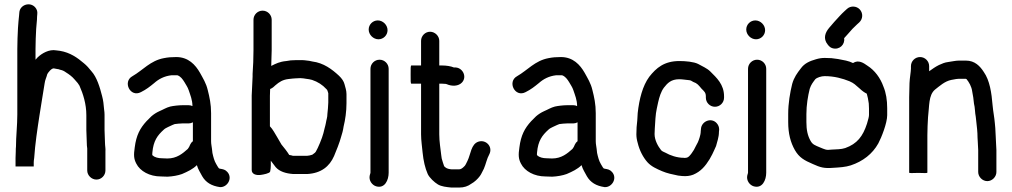

<svg xmlns="http://www.w3.org/2000/svg" viewBox="-20 -772 4558 865"><path d="M371 -129C371 -119.7 371.7 -111 373 -103V-4C373 18.2 392.5 37 414.5 37C436.6 37 455 18.2 455 -4V-90C456.2 -102 453 -115.8 453 -129C453 -142 451 -172.4 451 -186V-255C451 -262.3 450.3 -270.3 449 -279C447.2 -301.2 445.3 -319.6 440 -339C430 -378.9 416 -424.8 392 -451C382.3 -463.5 370 -477.4 358 -487C329 -511.9 295.9 -535.4 250 -543L234 -545C200.9 -551.3 168.3 -531.2 150 -514C146.7 -510 143.3 -506.3 140 -503V-552C140 -584 141.6 -612.3 143 -642C144.2 -665.5 147 -676.2 147 -697L148 -709C149.3 -720.3 146.2 -730.3 138.5 -739C115 -765.6 69.1 -750.4 67 -715L66 -703C64.2 -681 62.2 -671.6 61 -646C59.5 -616.3 58 -583.9 58 -551V-256C58 -207.3 52 -156.4 52 -112C51.3 -106.7 51 -98.7 51 -88C50.3 -77.3 50 -68 50 -60V-22H132V-41C132 -45.7 132.7 -52 134 -60C138.4 -125.4 148.4 -190.3 158 -253C166.9 -303.7 173 -352.1 181 -396C182.7 -411.6 189.7 -423.7 193 -438C196.3 -444.5 210.8 -464 222 -464C227.3 -463.3 232.7 -462.3 238 -461C241.3 -461 245.3 -460 250 -458C262.3 -455.3 267.6 -452.7 277 -446C291.8 -436.8 305.2 -426.9 316 -414L330 -398C332.7 -394.7 335.3 -390.7 338 -386C354.4 -349.1 369 -303.8 369 -253V-186C369 -171.8 371 -143.2 371 -129Z M615 -357C639.2 -369.1 654.7 -381.4 675 -398C694.8 -415.6 719.7 -429.3 753 -433H779C793.8 -428.1 802.8 -415.1 811 -402C817.9 -389.4 825.2 -380.4 830 -366C837.5 -343.4 847 -321.7 847 -294C841.7 -296.7 836 -298 830 -298H802C785 -298 760.6 -295.1 747 -292C728.1 -287 715.7 -278.4 698 -271C684.7 -265 672.7 -257.3 662 -248L640 -226C611 -194.4 593.8 -162.5 587 -108C582.1 -74.9 582.3 -57 594 -35C611 -0.9 653.8 23 705 23C715 23.7 725 24 735 24C758.9 22.7 781.3 18.7 800 12C825.3 1.1 848.9 -9.9 867 -28C872.4 -8.1 882.4 4.8 891 22C907.3 49.9 932.6 65.5 971 71C1003.6 72.9 1029.7 31.5 1004.5 3C994.6 -8.1 985.4 -9.6 971 -12L968 -13H967C961.7 -18.3 957.6 -27.7 954 -33C945.4 -47.3 941.3 -63.8 937 -83L935 -101C933.8 -113.3 931 -122 931 -136V-262C931 -303.3 924 -334.2 916 -366C908.8 -397.4 894.2 -419.7 881 -444C860.4 -480 828.8 -515 774 -515C752.9 -515 736.4 -513.7 718 -510C657.1 -498.6 623.2 -455.4 577 -429C531 -404.4 566.7 -331.2 615 -357ZM849 -221V-136C843.7 -132 839.7 -127 837 -121L832 -110C830.7 -107.3 828.7 -104.3 826 -101C803 -80.5 776.8 -58 734 -58C725.3 -58 717 -58.3 709 -59C693.9 -59 677 -63 669 -71L667 -72C666.3 -72.7 666 -73.7 666 -75V-78C666 -79.3 666.2 -81.8 666.5 -85.5C671.2 -137 688.8 -161.7 718 -188C726.8 -196.8 747.1 -203.6 757 -209L767 -213C774.4 -214.2 793.9 -216 802 -216H830C836.7 -216 843 -217.7 849 -221Z M1455 -259C1455 -242 1450.3 -233 1448 -217C1445.3 -202 1439.5 -185.9 1437 -172C1431.5 -149.9 1412.7 -105.1 1403 -89C1401 -87 1399.7 -85.3 1399 -84C1395 -81.3 1391 -78.3 1387 -75C1380.5 -72.8 1369.1 -70 1363 -70H1302C1299.3 -70 1296.3 -70.7 1293 -72L1283 -74C1274.1 -88.8 1258.9 -108 1248 -121C1241.4 -130.9 1238.5 -138.8 1230 -152C1219.3 -169.3 1209.2 -189.8 1196 -203V-340C1196.7 -350 1197 -360.3 1197 -371C1202.3 -373 1207 -375.7 1211 -379L1221 -388C1237.8 -402.4 1253.4 -413 1280 -416L1298 -418C1302 -418.7 1306.3 -419 1311 -419C1318.3 -419 1325.7 -419.3 1333 -420C1341.6 -420 1352.3 -418.1 1359 -417L1373 -415C1377.7 -413.7 1382 -412.7 1386 -412C1411.3 -403.6 1433.3 -389.6 1450 -371C1455.7 -367.2 1456.2 -359.4 1459 -352V-310C1459 -295.5 1456.1 -271.2 1455 -259ZM1163 -724C1140.5 -724 1122 -705.5 1122 -683V-546C1122 -510.1 1120.5 -473.8 1118 -439V-427C1116.6 -397.1 1115.3 -371 1114 -342V-6C1114 13.1 1134.7 18.6 1154.5 16C1166.1 14.5 1194.9 9.2 1197 1C1199 -7.7 1200 -16.7 1200 -26V-48C1206.2 -40.2 1216.9 -26.2 1222 -19C1239.1 0.7 1267.4 9.6 1301 12H1364C1427 8.5 1464.6 -22.3 1485 -69C1492.1 -84.2 1512.2 -136.5 1516 -153C1520.8 -167.4 1525.7 -185 1528 -202C1535.5 -232.1 1541 -269.9 1541 -307V-348C1541 -364.9 1535.4 -379.4 1532 -393C1528.7 -405.7 1520.3 -418.3 1507 -431C1475.8 -459.8 1438.3 -488.6 1387 -495L1373 -498C1359.3 -499.7 1344.4 -502.1 1329 -501H1311C1295 -501 1283.8 -499.8 1270 -497C1239.5 -494.2 1223 -485.5 1202 -475C1202 -497.7 1204 -523.4 1204 -546V-683C1204 -705.5 1185.5 -724 1163 -724Z M1649 -462V6C1649 8.8 1646.8 13.9 1646 17C1639.9 41.2 1656.8 62.4 1675 67.5C1713.6 78.4 1731 39.5 1731 6V-462C1731 -484.5 1712.5 -503 1690 -503C1667.5 -503 1649 -484.5 1649 -462ZM1641 -639C1641 -615.7 1661.7 -595 1685 -595C1707.5 -595 1726 -613.5 1726 -636C1726 -659.3 1705.3 -680 1682 -680C1659.5 -680 1641 -661.5 1641 -639Z M1877 -588V-477H1833C1830.3 -477 1829.3 -463.3 1830 -436C1829.3 -408.7 1830.3 -395 1833 -395H1877V-167C1877 -138.5 1881.8 -110 1884 -84C1887.6 -48.3 1895 -14.9 1907 12C1914.9 28.9 1936.8 49.3 1953 59C1969.3 68.5 1991.1 70.7 2014 73H2048C2071.9 73 2088.4 66.6 2103 56C2117.9 47.9 2132.3 34.3 2142 21C2149.1 11.6 2153.8 -1.1 2160 -12C2168.7 -31.6 2173.5 -57.6 2184 -76C2202.3 -110.3 2169.8 -144.5 2136 -134C2101.7 -123.3 2101.1 -77.3 2086 -47C2080.3 -37.1 2077.9 -26.6 2069 -20C2064.3 -15.3 2056.6 -9 2048 -9H2015C2012.3 -9.7 2009.7 -10 2007 -10C1995.1 -12 1989.5 -14.5 1981 -23C1977.2 -32.5 1972.9 -48.3 1970 -58L1968 -72C1964.7 -101.7 1959 -133.8 1959 -167V-395H1972C1975.3 -395 1980.7 -394.7 1988 -394C1989.3 -394 1990.7 -393.7 1992 -393C2016.4 -382.1 2045.6 -383.2 2061.5 -400.5C2086.1 -427.3 2062.9 -470.1 2028 -468H2025C2011.3 -473.9 1990.6 -477 1972 -477H1959V-588C1959 -610.2 1939.5 -629 1917.5 -629C1895.4 -629 1877 -610.2 1877 -588Z M2348 -357C2372.2 -369.1 2387.7 -381.4 2408 -398C2427.8 -415.6 2452.7 -429.3 2486 -433H2512C2526.8 -428.1 2535.8 -415.1 2544 -402C2550.9 -389.4 2558.2 -380.4 2563 -366C2570.5 -343.4 2580 -321.7 2580 -294C2574.7 -296.7 2569 -298 2563 -298H2535C2518 -298 2493.6 -295.1 2480 -292C2461.1 -287 2448.7 -278.4 2431 -271C2417.7 -265 2405.7 -257.3 2395 -248L2373 -226C2344 -194.4 2326.8 -162.5 2320 -108C2315.1 -74.9 2315.3 -57 2327 -35C2344 -0.9 2386.8 23 2438 23C2448 23.7 2458 24 2468 24C2491.9 22.7 2514.3 18.7 2533 12C2558.3 1.1 2581.9 -9.9 2600 -28C2605.4 -8.1 2615.4 4.8 2624 22C2640.3 49.9 2665.6 65.5 2704 71C2736.6 72.9 2762.7 31.5 2737.5 3C2727.6 -8.1 2718.4 -9.6 2704 -12L2701 -13H2700C2694.7 -18.3 2690.6 -27.7 2687 -33C2678.4 -47.3 2674.3 -63.8 2670 -83L2668 -101C2666.8 -113.3 2664 -122 2664 -136V-262C2664 -303.3 2657 -334.2 2649 -366C2641.8 -397.4 2627.2 -419.7 2614 -444C2593.4 -480 2561.8 -515 2507 -515C2485.9 -515 2469.4 -513.7 2451 -510C2390.1 -498.6 2356.2 -455.4 2310 -429C2264 -404.4 2299.7 -331.2 2348 -357ZM2582 -221V-136C2576.7 -132 2572.7 -127 2570 -121L2565 -110C2563.7 -107.3 2561.7 -104.3 2559 -101C2536 -80.5 2509.8 -58 2467 -58C2458.3 -58 2450 -58.3 2442 -59C2426.9 -59 2410 -63 2402 -71L2400 -72C2399.3 -72.7 2399 -73.7 2399 -75V-78C2399 -79.3 2399.2 -81.8 2399.5 -85.5C2404.2 -137 2421.8 -161.7 2451 -188C2459.8 -196.8 2480.1 -203.6 2490 -209L2500 -213C2507.4 -214.2 2526.9 -216 2535 -216H2563C2569.7 -216 2576 -217.7 2582 -221Z M3242 -332V-338C3242 -392 3208.2 -421.8 3180 -450C3165 -465 3143.6 -473.3 3125 -484C3105.6 -493.7 3068.8 -497 3041 -497C2972.1 -497 2936.4 -465.9 2905 -426C2874.9 -385 2860 -326 2853 -263L2851 -229C2848.4 -209.4 2847 -188.7 2847 -167C2847 -154.3 2849 -141.3 2853 -128C2860.9 -94.5 2877.5 -62.7 2897 -41C2914.2 -22 2938 -11.4 2963.5 -0.5C2984.1 8.3 3010 14 3035 19L3053 21C3072.7 22.6 3088.3 20.7 3103 15C3137.5 0.6 3158 -24.1 3177 -55L3189 -77L3197 -94C3200.3 -100.7 3203.3 -107.3 3206 -114C3210.6 -132.6 3219 -153.5 3219 -178L3220 -188C3220 -199.3 3216.2 -209.2 3208.5 -217.5C3183.9 -244.2 3140 -225.5 3138 -191L3137 -181C3137 -171.3 3134.2 -159.6 3132 -153L3128 -141L3124 -131L3115 -114C3110 -102.6 3103 -90.6 3096 -81.5C3089.9 -73.5 3081.6 -61 3069 -61C3066.3 -60.3 3063.7 -60.3 3061 -61C3029.6 -61 2998.8 -72.1 2978 -84C2972 -86.6 2961.3 -91 2958 -96C2945 -112.3 2929 -140 2929 -168C2929 -176 2929.3 -184.3 2930 -193C2932.1 -222.8 2932.8 -256.1 2939 -283L2945 -311C2950.6 -335.4 2957.9 -359.5 2971 -377C2987.2 -397.8 3003.5 -415 3040 -415C3055.5 -415 3068.4 -412.1 3083 -411C3091.4 -411 3097 -406.4 3103 -403C3121.6 -396.8 3127 -388.3 3141 -372C3152.1 -360.9 3160 -355 3160 -338V-332C3160 -309.5 3178.5 -291 3201 -291C3223.5 -291 3242 -309.5 3242 -332Z M3350 -462V6C3350 8.8 3347.8 13.9 3347 17C3340.9 41.2 3357.8 62.4 3376 67.5C3414.6 78.4 3432 39.5 3432 6V-462C3432 -484.5 3413.5 -503 3391 -503C3368.5 -503 3350 -484.5 3350 -462ZM3342 -639C3342 -615.7 3362.7 -595 3386 -595C3408.5 -595 3427 -613.5 3427 -636C3427 -659.3 3406.3 -680 3383 -680C3360.5 -680 3342 -661.5 3342 -639Z M3783 -600C3789 -607.3 3795 -614 3801 -620C3815.8 -637.3 3825.2 -647.8 3841 -662L3851 -671C3867.6 -686.3 3869.3 -712.3 3853.5 -729.5C3838.9 -745.4 3812.5 -747.1 3796 -732L3785 -722C3777 -714.7 3769.7 -707.3 3763 -700C3748.4 -683.9 3729.4 -664 3715 -646C3695.7 -622.7 3691.7 -600.7 3703 -580C3710.8 -568.3 3716.9 -558.5 3731.5 -554.5C3762 -546.2 3787.7 -571.6 3783 -600ZM3885 -350C3887 -343.3 3888.7 -336.7 3890 -330L3894 -306C3894.7 -298.7 3895 -291 3895 -283V-254C3895 -247.3 3892 -234.3 3886 -215C3867.6 -157.8 3841.3 -124 3788 -105C3770.1 -99 3748.6 -99.2 3726 -98C3701.8 -94.3 3695.6 -99.4 3674 -108C3652.5 -117.2 3641.2 -120.4 3632 -137C3618.3 -161 3613 -186.9 3613 -222V-258C3613 -298.6 3619.7 -338.8 3628 -372C3634.4 -391.2 3642.3 -400.7 3653 -415C3660.8 -422.8 3680.3 -429 3695 -429C3739.2 -429 3775.9 -418.4 3807 -406C3828.5 -396.4 3833.1 -390.2 3852 -374C3865.4 -361.4 3873.9 -355.6 3885 -350ZM3823 -488C3802.9 -498.1 3780.8 -501.3 3756 -506L3726 -510C3715.3 -510.7 3705 -511 3695 -511C3682.3 -511 3669.3 -509 3656 -505C3627.4 -496.8 3604.5 -486.7 3588 -464C3571.9 -443.1 3557.4 -423.9 3549 -394C3539.4 -355.6 3531 -306.4 3531 -259V-222C3531 -170.2 3541.5 -130.5 3561 -96C3580.6 -62 3603.4 -49.6 3642 -33C3675.4 -18 3692.1 -12.5 3734 -16C3761.5 -17.6 3789.5 -19.2 3813 -27C3867.1 -45 3910.5 -78.2 3937 -126C3950.8 -151.6 3977 -217.4 3977 -253V-284C3977 -321 3971.9 -353.8 3960 -382C3946.2 -421 3920.9 -455.1 3888 -476C3871.5 -487.8 3847.7 -504.4 3823 -488Z M4084 -474V-463C4084 -457.7 4083.7 -453.3 4083 -450C4080 -425.9 4077 -407.1 4077 -376C4076.3 -362 4076 -348 4076 -334V6C4076 8 4089.7 8.3 4117 7C4144.3 8.3 4158 8 4158 6V-163C4158 -188.1 4159.6 -221.4 4161 -244C4167.3 -294.5 4162.8 -343 4192 -368C4213 -384.3 4236 -406 4266 -412L4288 -416C4292 -416.7 4295.7 -417 4299 -417H4331C4331.7 -417 4332.3 -416.7 4333 -416H4334C4345.3 -402.4 4357.2 -382.5 4360 -360C4364.1 -341.4 4366 -324.5 4368 -305C4372.8 -288.3 4372.2 -263.2 4376 -246L4378 -228C4380.7 -203.5 4384 -178.1 4384 -152C4384.7 -146.7 4385 -141 4385 -135C4385 -123.4 4387 -107.7 4387 -96V3C4387 24.6 4406 44 4428 44C4450 44 4469 24.6 4469 3V-96C4469 -107.9 4467 -123.5 4467 -135C4467 -142.3 4466.7 -149.3 4466 -156C4466 -162.7 4465.7 -169 4465 -175C4465 -181 4464.7 -187.7 4464 -195L4462 -217C4459.7 -244.8 4454.5 -268.1 4452 -296C4447.1 -354.8 4439.1 -409.6 4412 -448C4395.5 -473.7 4371.9 -499 4332 -499H4300C4284.2 -499 4268.6 -494.6 4254 -493C4233.5 -490.3 4227 -486.1 4210 -479C4192.8 -470.4 4181.3 -461.7 4166 -451V-474C4166 -496.5 4147.5 -515 4125 -515C4102.5 -515 4084 -496.5 4084 -474Z"/></svg>

Font: HoneyBee
Style: Bd
Weight: 700
Foundry: Cannot Into Space Fonts
Version: Version 0.89